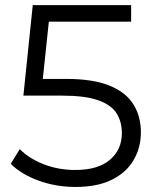

<svg xmlns="http://www.w3.org/2000/svg" viewBox="-20 -720 606 746"><path d="M272.8 6.4Q197.5 6.4 129.9 -18.2Q62.3 -42.8 21.8 -83.5L56.9 -140.7Q90.4 -105.7 147.6 -82.7Q204.8 -59.6 272.3 -59.6Q361 -59.6 407.3 -99.3Q453.5 -139 453.5 -202.8Q453.5 -247.9 432.3 -280.7Q411 -313.5 360.1 -331Q309.2 -348.5 220.5 -348.5H70.9L107.3 -700H489.5V-635.7H135.9L173.5 -670.9L142.5 -377.4L105.3 -413.4H236.4Q342.1 -413.4 405.9 -387.2Q469.7 -361 498.5 -314.3Q527.4 -267.6 527.4 -205.6Q527.4 -146.8 499.4 -98.5Q471.4 -50.1 415.1 -21.9Q358.8 6.4 272.8 6.4Z"/></svg>

Font: Montserrat Alternates Thin
Style: Regular
Weight: 100
Designer: Julieta Ulanovsky
Foundry: Julieta Ulanovsky
Version: Version 9.000